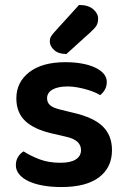

<svg xmlns="http://www.w3.org/2000/svg" viewBox="-20 -740 510 775"><path d="M432 -134Q432 -64 380 -24.5Q328 15 228 15Q187 15 153.5 9Q120 3 95.5 -8.5Q71 -20 57.5 -36.5Q44 -53 44 -73Q44 -92 52.5 -106Q61 -120 75 -129Q103 -111 139.5 -97Q176 -83 224 -83Q265 -83 286 -96.5Q307 -110 307 -134Q307 -175 247 -188L191 -201Q117 -218 81.5 -252Q46 -286 46 -343Q46 -408 98 -448.5Q150 -489 244 -489Q280 -489 310.5 -483.5Q341 -478 363.5 -467.5Q386 -457 398.5 -442.5Q411 -428 411 -409Q411 -391 403 -377.5Q395 -364 384 -356Q375 -362 360.5 -368Q346 -374 328.5 -379Q311 -384 291.5 -387.5Q272 -391 253 -391Q214 -391 192 -378.5Q170 -366 170 -343Q170 -326 182.5 -315Q195 -304 226 -297L275 -285Q358 -266 395 -229.5Q432 -193 432 -134ZM299 -720Q336 -720 356 -703Q376 -686 376 -665Q376 -646 368 -634.5Q360 -623 341 -606L248 -522Q216 -522 198.5 -538Q181 -554 181 -573Q181 -584 185.5 -592Q190 -600 200 -611Z"/></svg>

Font: Baloo Bhai 2 SemiBold
Style: Regular
Weight: 600
Designer: Supriya Tembe, Noopur Datye and Ek Type
Foundry: Ek Type
Version: Version 1.640;PS 1.000;hotconv 16.6.51;makeotf.lib2.5.65220;